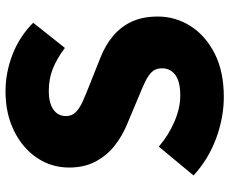

<svg xmlns="http://www.w3.org/2000/svg" viewBox="-86 -712 812 679"><g transform="rotate(-90 319.5 -372.0)"><path d="M317 14Q244 14 170.5 -13Q97 -40 39 -93L141 -216Q180 -182 228.5 -161Q277 -140 321 -140Q371 -140 394.5 -157.5Q418 -175 418 -205Q418 -227 405 -240.5Q392 -254 368.5 -265Q345 -276 313 -289L218 -329Q179 -345 144.5 -372Q110 -399 88.5 -439Q67 -479 67 -533Q67 -596 101.5 -647Q136 -698 197 -728Q258 -758 337 -758Q402 -758 466 -733.5Q530 -709 579 -660L490 -548Q453 -576 417 -590.5Q381 -605 337 -605Q296 -605 272.5 -589Q249 -573 249 -544Q249 -523 263.5 -509Q278 -495 303 -484Q328 -473 361 -460L454 -423Q500 -405 533 -377Q566 -349 583.5 -310.5Q601 -272 601 -219Q601 -157 567.5 -104Q534 -51 470.5 -18.5Q407 14 317 14Z"/></g></svg>

Font: Noto Sans TC Thin Black
Style: Regular
Weight: 900
Version: Version 2.004-H2;hotconv 1.0.118;makeotfexe 2.5.65603